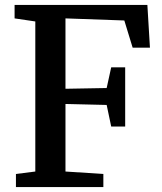

<svg xmlns="http://www.w3.org/2000/svg" viewBox="-20 -763 660 783"><path d="M124 -63.5V-675.5L39.5 -688V-743H581L591.5 -568.5H521L487 -679.5L247 -688V-401L415 -404L433.5 -488.5H490.5V-247H433.5L415 -335L247 -339V-63.5L401.5 -53.5V0H45V-53.5Z"/></svg>

Font: Merriweather SemiBold
Style: Regular
Weight: 600
Version: Version 2.100